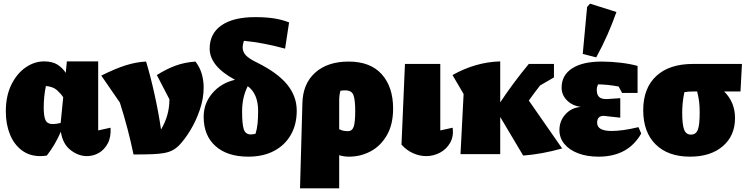

<svg xmlns="http://www.w3.org/2000/svg" viewBox="-20 -846 4097 1054"><path d="M237 8Q219 11 201 11Q142 11 99.5 -21Q57 -53 34.5 -108.5Q12 -164 12 -234Q12 -320 42.5 -381.5Q73 -443 121 -476Q169 -509 222 -509Q267 -509 295 -491.5Q323 -474 341 -446L347 -509H519V-130L587 -145Q590 -93 571.5 -58.5Q553 -24 522.5 -6.5Q492 11 457 11Q410 11 367 -22.5Q324 -56 314 -123Q283 -51 237 8ZM220 -256Q220 -207 230 -186Q240 -165 271 -165Q287 -165 313 -171L327 -312Q314 -332 293 -351Q272 -370 232 -374Q226 -346 223 -316Q220 -286 220 -256Z M713 2Q698 -70 679.5 -140.5Q661 -211 638 -283L536 -431Q614 -470 672 -488Q730 -506 782 -508Q807 -425 829 -325Q851 -225 864 -135Q888 -176 899 -216.5Q910 -257 910 -299V-301L841 -434Q893 -467 943.5 -485.5Q994 -504 1053 -508Q1077 -477 1087.5 -440.5Q1098 -404 1098 -366Q1098 -305 1077 -243.5Q1056 -182 1025 -131Q994 -80 963 -48Q946 -31 927 -21Q908 -11 881.5 -6Q855 -1 814.5 0.5Q774 2 713 2Z M1343 14Q1228 14 1163 -44Q1098 -102 1098 -205Q1098 -278 1145.5 -334Q1193 -390 1270 -408Q1131 -483 1131 -579Q1131 -662 1196 -707Q1261 -752 1381 -752Q1440 -752 1484.5 -745Q1529 -738 1567 -723L1545 -579Q1483 -596 1427 -606.5Q1371 -617 1319 -622Q1312 -601 1312 -586Q1312 -561 1330 -542Q1348 -523 1392 -502Q1503 -447 1556 -382.5Q1609 -318 1609 -238Q1609 -162 1576 -105Q1543 -48 1483.5 -17Q1424 14 1343 14ZM1309 -234Q1309 -166 1318 -137Q1327 -108 1357 -108Q1368 -108 1383 -112Q1391 -139 1394 -168.5Q1397 -198 1397 -237Q1397 -331 1340 -373Q1309 -312 1309 -234Z M1627 188 1640 -278Q1642 -386 1710 -447Q1778 -508 1894 -508Q2013 -508 2075.5 -438.5Q2138 -369 2138 -250Q2138 -163 2104 -104Q2070 -45 2015 -15.5Q1960 14 1896 14Q1867 14 1842 6V188ZM1842 -294V-137Q1855 -130 1866.5 -128Q1878 -126 1890 -126Q1913 -126 1921.5 -150Q1930 -174 1930 -238Q1930 -294 1921 -322Q1912 -350 1875 -350Q1864 -350 1849 -348Q1842 -324 1842 -294Z M2184 -52 2203 -495H2397V-130L2465 -145Q2471 -97 2451 -62Q2431 -27 2395.5 -8Q2360 11 2319 11Q2284 11 2248.5 -4.5Q2213 -20 2184 -52Z M2508 0 2525 -330 2464 -434Q2526 -469 2591.5 -488Q2657 -507 2726 -509V-284Q2799 -394 2883 -495H3021V-421L2945 -377Q2912 -335 2883 -294L3066 -31Q3008 -15 2956 -5.5Q2904 4 2852 8L2726 -204V0Z M3266 14Q3202 14 3153.5 -4.5Q3105 -23 3078 -56Q3051 -89 3051 -132Q3051 -182 3084 -218.5Q3117 -255 3168 -259Q3121 -266 3092 -295.5Q3063 -325 3063 -365Q3063 -433 3120.5 -470.5Q3178 -508 3284 -508Q3334 -508 3388 -501.5Q3442 -495 3480 -484V-336H3395L3376 -371Q3318 -382 3263 -383Q3256 -368 3256 -353Q3256 -326 3268.5 -314Q3281 -302 3309 -302L3385 -307V-200L3294 -210Q3258 -210 3258 -172Q3258 -127 3338 -127Q3366 -127 3402.5 -132Q3439 -137 3485 -148L3500 -113Q3428 14 3266 14ZM3253 -531 3179 -550 3203 -808 3219 -826 3364 -780Q3341 -715 3313.5 -653Q3286 -591 3253 -531Z M4015 -198Q4015 -101 3948 -43.5Q3881 14 3768 14Q3647 14 3579 -53.5Q3511 -121 3511 -241Q3511 -362 3582.5 -428.5Q3654 -495 3784 -495H4053L4045 -344H3955Q4015 -285 4015 -198ZM3794 -344Q3772 -344 3759.5 -343Q3747 -342 3737 -340Q3730 -307 3727.5 -279Q3725 -251 3725 -229Q3725 -162 3735.5 -134.5Q3746 -107 3773 -107Q3800 -107 3810.5 -133Q3821 -159 3821 -229Q3821 -262 3818 -287Q3815 -312 3807 -344Z"/></svg>

Font: Piazzolla Black
Style: Regular
Weight: 900
Designer: Juan Pablo del Peral
Foundry: Huerta Tipografica
Version: Version 1.330